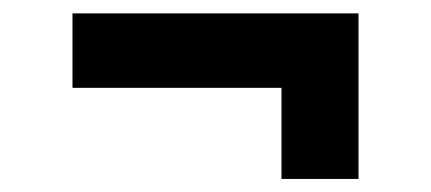

<svg xmlns="http://www.w3.org/2000/svg" viewBox="-20 -411 660 294"><path d="M411 -137V-276.5H91V-390.5H529V-137Z"/></svg>

Font: Literata Variable Black
Style: Regular
Weight: 900
Designer: Latin by Veronika Burian and Jose Scaglione. Greek by Irene Vlachou. Cyrillic by Vera Evstafieva.
Foundry: TypeTogether
Version: Version 3.021